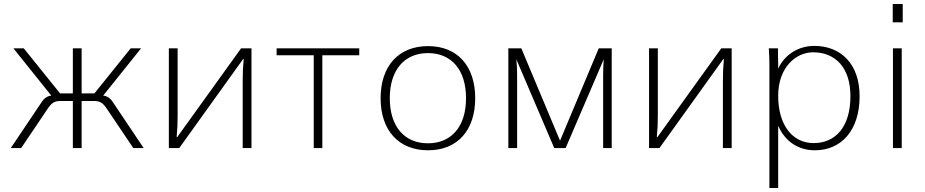

<svg xmlns="http://www.w3.org/2000/svg" viewBox="-20 -742 4637 962"><path d="M345 -236V0H389V-236H451C480 -236 494 -227 512 -202L648 0H700L545 -231C532 -251 516 -261 497 -263L687 -500H635L453 -274H389V-500H345V-274H281L99 -500H47L237 -263C218 -261 202 -251 189 -231L34 0H86L222 -202C240 -227 254 -236 283 -236Z M826 0H878L1198 -446H1201C1197 -402 1196 -377 1196 -333V0H1240V-500H1188L868 -55H865C869 -98 870 -123 870 -167V-500H826Z M1552 0H1595V-465H1780V-500H1366V-465H1552Z M1887 -250C1887 -89 1977 11 2125 11C2272 11 2361 -89 2361 -250C2361 -411 2272 -511 2125 -511C1977 -511 1887 -411 1887 -250ZM1933 -250C1933 -393 2008 -476 2124 -476C2242 -476 2315 -392 2315 -250C2315 -107 2241 -24 2124 -24C2007 -24 1933 -107 1933 -250Z M3045 -500H2980L2786 -37L2592 -500H2527V0H2571V-364C2571 -396 2570 -416 2567 -445L2757 0H2814L3005 -445C3003 -416 3002 -395 3002 -363V0H3045Z M3232 0H3284L3604 -446H3607C3603 -402 3602 -377 3602 -333V0H3646V-500H3594L3274 -55H3271C3275 -98 3276 -123 3276 -167V-500H3232Z M3879 -262C3879 -407 3970 -480 4054 -480C4164 -480 4241 -405 4241 -260C4241 -105 4165 -25 4057 -25C3949 -25 3879 -117 3879 -262ZM3879 -112C3913 -34 3979 11 4063 11C4194 11 4287 -87 4287 -260C4287 -423 4192 -512 4060 -512C3982 -512 3912 -470 3879 -398V-421C3878 -437 3878 -487 3878 -500H3832C3834 -474 3835 -447 3835 -421V200H3879Z M4498 0V-500H4454V0ZM4453 -630H4503V-722H4453Z"/></svg>

Font: Perun ExtraLight
Style: Regular
Weight: 200
Foundry: Copyright (c) Stefan Peev, Context Ltd, 2016
Version: Version 1.089